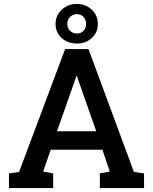

<svg xmlns="http://www.w3.org/2000/svg" viewBox="-20 -962 783 982"><path d="M25.9 0V-75.2L77.6 -82.5L313 -710.9H432.6L665 -82.5L716.8 -75.2V0H490.7V-75.2L541.5 -84.5L503.9 -196.3H239.3L200.7 -84.5L252 -75.2V0ZM271.5 -290.5H472.2L379.9 -553.7L373.5 -572.8H370.6L363.8 -552.7ZM373 -739.3Q327.1 -739.3 295.7 -767.3Q264.2 -795.4 264.2 -839.8Q264.2 -883.3 295.9 -912.6Q327.6 -941.9 373 -941.9Q418 -941.9 449.2 -912.6Q480.5 -883.3 480.5 -839.8Q480.5 -795.4 449.2 -767.3Q418 -739.3 373 -739.3ZM373 -790.5Q393.6 -790.5 407 -804.2Q420.4 -817.9 420.4 -839.8Q420.4 -861.3 407 -875.5Q393.6 -889.6 373 -889.6Q352.5 -889.6 338.4 -875.5Q324.2 -861.3 324.2 -839.8Q324.2 -818.8 338.4 -804.7Q352.5 -790.5 373 -790.5Z"/></svg>

Font: Roboto Slab LO Medium
Style: Regular
Weight: 500
Designer: Google
Version: Version 2.000